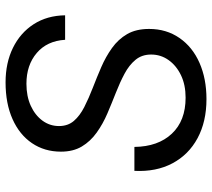

<svg xmlns="http://www.w3.org/2000/svg" viewBox="-56 -694 762 690"><g transform="rotate(-90 325.0 -349.0)"><path d="M314 12Q233 12 173.5 -20Q114 -52 83 -110.5Q52 -169 56 -247H142Q143 -162 189.5 -112.5Q236 -63 319 -63Q365 -63 399.5 -79.5Q434 -96 454 -124Q474 -152 474 -187Q474 -220 455 -243Q436 -266 405 -282.5Q374 -299 337 -313.5Q300 -328 262.5 -344Q225 -360 193.5 -382.5Q162 -405 143.5 -436Q125 -467 125 -511Q125 -570 155.5 -615Q186 -660 242 -685Q298 -710 374 -710Q444 -710 498 -683.5Q552 -657 583 -609Q614 -561 615 -496H527Q523 -561 479.5 -598Q436 -635 369 -635Q324 -635 290 -619.5Q256 -604 236.5 -577.5Q217 -551 217 -518Q217 -486 235.5 -464.5Q254 -443 285.5 -427Q317 -411 354.5 -396.5Q392 -382 429 -366Q466 -350 497.5 -327.5Q529 -305 547.5 -273Q566 -241 566 -194Q566 -132 533.5 -85Q501 -38 444 -13Q387 12 314 12Z"/></g></svg>

Font: Azeret Mono Thin Light
Style: Italic
Weight: 300
Italic angle: -12°
Version: Version 1.002